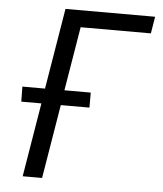

<svg xmlns="http://www.w3.org/2000/svg" viewBox="-53 -781 705 828"><g transform="rotate(5 300.0 -367.5)"><path d="M76 0 129 -320H42L41 -385H139L197 -735H585L573 -662H269L223 -385H337V-320H213L160 0Z"/></g></svg>

Font: Iosevka Extended
Style: Italic
Weight: 400
Width: 7
Italic angle: -9°
Monospace: yes
Designer: Belleve Invis
Foundry: Belleve Invis
Version: Version 32.5.0; ttfautohint (v1.8.4)